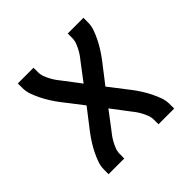

<svg xmlns="http://www.w3.org/2000/svg" viewBox="-139 -649 778 778"><g transform="rotate(-45 250.0 -260.0)"><path d="M62 0V-26Q62 -46 69 -65.5Q76 -85 85 -103Q94 -121 105 -138.5Q116 -156 128 -172L196 -260L128 -348Q116 -364 105 -381.5Q94 -399 85 -417Q76 -435 69 -454.5Q62 -474 62 -494V-520H152V-494Q152 -480 157 -467Q162 -454 168.5 -442Q175 -430 183 -419Q191 -408 200 -397L250 -331L300 -397Q309 -408 317 -419Q325 -430 331.5 -442Q338 -454 343 -467Q348 -480 348 -494V-520H438V-494Q438 -474 431 -454.5Q424 -435 415 -417Q406 -399 395 -381.5Q384 -364 372 -348L304 -260L372 -172Q384 -156 395 -138.5Q406 -121 415 -103Q424 -85 431 -65.5Q438 -46 438 -26V0H348V-26Q348 -40 343 -53Q338 -66 331.5 -78Q325 -90 317 -101Q309 -112 300 -123L250 -189L200 -123Q191 -112 183 -101Q175 -90 168.5 -78Q162 -66 157 -53Q152 -40 152 -26V0Z"/></g></svg>

Font: Iosevka Term Curly Medium
Style: Regular
Weight: 500
Designer: Belleve Invis
Foundry: Belleve Invis
Version: Version 32.3.0